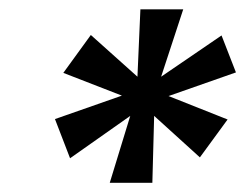

<svg xmlns="http://www.w3.org/2000/svg" viewBox="-20 -756 544 416"><path d="M377 -735.8 329.1 -589.8 460 -679.2 491.2 -599.1 345.2 -547.9 473.1 -497.1 413.1 -415 314 -504.9 310.1 -359.9H217.8L262.2 -504.9L131.8 -413.1L99.1 -498L244.1 -548.8L117.2 -598.1L176.8 -680.2L277.8 -589.8L284.2 -735.8Z"/></svg>

Font: Poppins Medium
Style: Italic
Weight: 500
Italic angle: -10°
Designer: Ninad Kale (Devanagari), Jonny Pinhorn (Latin)
Foundry: Indian Type Foundry
Version: Version 3.200;PS 1.000;hotconv 16.6.54;makeotf.lib2.5.65590